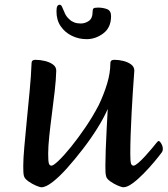

<svg xmlns="http://www.w3.org/2000/svg" viewBox="-20 -776 706 809"><path d="M155 13Q148 13 131.5 6Q115 -1 99.5 -12Q84 -23 81 -34Q79 -41 78.5 -51.5Q78 -62 78 -77Q78 -107 82.5 -157.5Q87 -208 93 -269.5Q99 -331 105 -393.5Q111 -456 113 -510Q113 -524 129 -524Q149 -524 169.5 -519Q190 -514 203.5 -504Q217 -494 217 -478Q216 -440 210.5 -392Q205 -344 198.5 -294.5Q192 -245 187.5 -201.5Q183 -158 183 -129Q183 -96 186 -87Q189 -78 197 -78Q205 -78 227.5 -99.5Q250 -121 279.5 -157.5Q309 -194 340 -239.5Q371 -285 396 -333Q418 -379 431.5 -424Q445 -469 445 -510Q445 -524 462 -524Q481 -524 500.5 -519Q520 -514 533 -504Q546 -494 546 -478Q546 -476 544 -450.5Q542 -425 539.5 -385.5Q537 -346 534.5 -299.5Q532 -253 530.5 -208.5Q529 -164 529 -129Q529 -96 532 -87Q535 -78 543 -78Q549 -78 562.5 -89.5Q576 -101 591.5 -118Q607 -135 620 -150.5Q633 -166 640 -175Q646 -182 648 -182Q653 -182 659.5 -171Q666 -160 666 -149Q666 -139 661 -133Q650 -118 629.5 -93.5Q609 -69 585 -44.5Q561 -20 538.5 -3.5Q516 13 500 13Q493 13 476.5 6Q460 -1 444.5 -12Q429 -23 427 -34Q425 -41 424.5 -51.5Q424 -62 424 -77Q424 -102 425.5 -145Q427 -188 429.5 -234Q432 -280 434 -317Q418 -280 390.5 -236Q363 -192 329.5 -148.5Q296 -105 263 -68Q230 -31 201.5 -9Q173 13 155 13ZM345 -611Q312 -611 283 -625Q254 -639 236 -665Q218 -691 218 -728Q218 -744 221.5 -750Q225 -756 232 -756Q238 -756 242.5 -745Q247 -734 253.5 -719.5Q260 -705 273 -694Q281 -686 293 -681.5Q305 -677 320 -677Q339 -677 354.5 -688Q370 -699 370 -724Q370 -736 373.5 -740Q377 -744 393 -744Q414 -744 431 -737.5Q448 -731 448 -708Q448 -660 415.5 -635.5Q383 -611 345 -611Z"/></svg>

Font: BriemHand
Style: Regular
Weight: 400
Designer: Gunnlaugur SE Briem, Eben Sorkin
Foundry: Sorkin Type
Version: Version 1.001; ttfautohint (v1.8.4.7-5d5b)